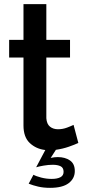

<svg xmlns="http://www.w3.org/2000/svg" viewBox="-20 -715 407 924"><path d="M141 126Q153 133 178 139.5Q203 146 229 146Q255 146 270.5 138Q286 130 286 112Q286 92 271.5 85Q257 78 234 78Q213 78 190 82Q167 86 154 90L198 7Q154 2 123.5 -26.5Q93 -55 93 -111V-438H24V-523H93V-695H203V-523H317V-438H203V-146Q205 -118 220.5 -105.5Q236 -93 259 -93Q282 -93 303 -101Q324 -109 334 -114L357 -27Q340 -19 311.5 -9Q283 1 249 6L224 45Q232 43 241 42Q250 41 258 41Q293 41 316.5 57Q340 73 340 108Q340 144 310.5 166.5Q281 189 221 189Q189 189 163.5 183Q138 177 118 169Z"/></svg>

Font: IngvarSans
Style: Regular
Weight: 600
Version: Version 3.000